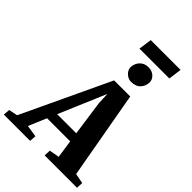

<svg xmlns="http://www.w3.org/2000/svg" viewBox="-399 -1271 1400 1400"><g transform="rotate(45 301.0 -571.0)"><path d="M-78.5 0 -74.5 -51 -6.5 -65 314 -745H480L601 -66L679 -51L676 0H342.5L344.5 -51L422 -65L402 -204H163.5L104.5 -65L196.5 -51L192.5 0ZM194.5 -277H391.5L353 -547.5L349 -640.5L311.5 -552ZM407.5 -824.5Q388 -824.5 369.8 -835.5Q351.5 -846.5 340.5 -864.2Q329.5 -882 330.5 -901Q333 -939 358.2 -964.8Q383.5 -990.5 424.5 -990.5Q461 -990.5 484.8 -968Q508.5 -945.5 507.5 -917Q507 -879 481.8 -851.8Q456.5 -824.5 407.5 -824.5ZM295 -1141.5H602.5L589 -1039.5H281Z"/></g></svg>

Font: Merriweather 20pt Black
Style: Italic
Weight: 900
Italic angle: -7.8°
Version: Version 2.101